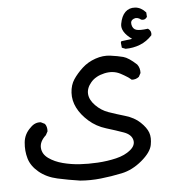

<svg xmlns="http://www.w3.org/2000/svg" viewBox="-47 -474 601 680"><g transform="rotate(-5 254.0 -133.5)"><path d="M211 163Q170 157 131.5 148.5Q93 140 66.5 118Q40 96 32 68.5Q24 41 27 11Q30 -19 53 -40Q69 -57 90 -55L104 -48Q112 -38 111 -21L104 -8Q81 13 82.5 35.5Q84 58 105 73Q126 88 155 95.5Q184 103 214 105Q244 107 278.5 105Q313 103 344.5 95.5Q376 88 396 71.5Q416 55 411 35.5Q406 16 379.5 6.5Q353 -3 318.5 -13.5Q284 -24 258 -47Q232 -70 219 -96Q206 -122 207.5 -149.5Q209 -177 222 -196.5Q235 -216 255 -234.5Q275 -253 302.5 -262.5Q330 -272 356 -268.5Q382 -265 401 -260Q420 -255 448 -229Q458 -216 457 -198L450 -185Q439 -176 424 -177Q412 -188 386.5 -201.5Q361 -215 329.5 -208Q298 -201 281 -181Q264 -161 265.5 -140Q267 -119 286.5 -99Q306 -79 331.5 -70Q357 -61 389.5 -51.5Q422 -42 442.5 -22.5Q463 -3 469.5 15Q476 33 471 59Q466 85 432 113.5Q398 142 360 150Q322 158 284.5 162Q247 166 211 163ZM412 -288 399 -293 397 -311 399 -316Q418 -318 438 -321Q399 -349 404 -377Q409 -405 423 -418.5Q437 -432 458 -430.5Q479 -429 496 -410L497 -394Q489 -382 476 -386Q463 -397 450 -391.5Q437 -386 440 -371Q443 -356 455 -352Q467 -348 497 -352Q510 -343 507 -328Q488 -307 463.5 -297.5Q439 -288 412 -288Z"/></g></svg>

Font: NaniFont Regular
Style: Regular
Weight: 400
Designer: Nanigashitei
Version: Version 1.036